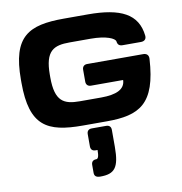

<svg xmlns="http://www.w3.org/2000/svg" viewBox="-116 -874 1310 1381"><g transform="rotate(-10 539.0 -183.5)"><path d="M443.4 15.6H619.1C857.4 15.6 980.5 -45.9 999.5 -374.5C1001 -400.9 985.8 -415 960.4 -415H550.8C529.3 -415 515.6 -401.4 515.6 -379.9V-292C515.6 -270.5 529.3 -256.8 550.8 -256.8H786.1C784.2 -189 719.7 -160.2 608.9 -160.2H453.6C337.9 -160.2 273.4 -189 273.4 -365.7V-384.8C273.4 -561.5 337.9 -589.8 453.6 -589.8H608.9C719.7 -589.8 784.2 -561.5 787.1 -538.1C790 -514.2 802.2 -503.9 827.1 -503.9H960C985.4 -503.9 1001 -518.1 998 -543.9C980.5 -704.1 857.4 -765.6 619.1 -765.6H443.4C185.5 -765.6 62.5 -704.1 62.5 -386.7V-363.3C62.5 -45.9 185.5 15.6 443.4 15.6ZM504.9 398.9C608.4 398.9 644 358.9 644 207V82.5C644 59.6 631.3 46.9 608.4 46.9H503.4C480.5 46.9 467.8 59.6 467.8 82.5V171.4C467.8 194.8 480.5 207 503.4 207H517.6C517.6 253.4 510.3 271 496.6 271C473.1 271 460.9 283.7 460.9 306.6V363.3C460.9 386.7 473.1 398.9 504.9 398.9Z"/></g></svg>

Font: Gyrotrope Black
Style: Regular
Weight: 900
Designer: David Moles
Version: Version 1.003;Glyphs 3.3.1 (3343)